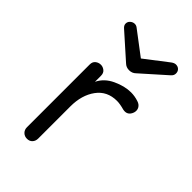

<svg xmlns="http://www.w3.org/2000/svg" viewBox="-150 -483 541 541"><g transform="rotate(45 120.0 -212.5)"><path d="M90 -141V-13Q90 -3 84 3.5Q78 10 68 10Q58 10 51.5 3.5Q45 -3 45 -13V-263Q45 -274 52 -279.5Q59 -285 68 -285Q76 -285 83 -279.5Q90 -274 90 -263V-239Q102 -264 130 -277Q158 -290 183 -290Q198 -290 213 -285Q223 -282 227.5 -274Q232 -266 229 -256Q222 -236 202 -240Q184 -245 172 -245Q133 -245 111.5 -215.5Q90 -186 90 -141ZM54 -434Q60 -434 65 -430L135 -377L204 -430Q211 -435 217 -435Q225 -435 230 -430Q235 -425 235 -417Q235 -409 228 -403L155 -338Q147 -330 135 -330Q123 -330 115 -338L42 -403Q35 -409 35 -416Q35 -424 41 -429Q47 -434 54 -434Z"/></g></svg>

Font: Dongle Light
Style: Regular
Weight: 300
Designer: Yanghee Ryu
Foundry: Yanghee Ryu
Version: Version 2.000